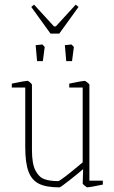

<svg xmlns="http://www.w3.org/2000/svg" viewBox="-20 -799 493 829"><path d="M89 -164V-421H31V-438Q89 -450 98 -450Q102 -450 110 -443Q118 -436 118 -433V-150Q118 -92 133 -63Q148 -34 171.5 -25.5Q195 -17 231 -17Q241 -17 337 -98V-421H279V-438Q337 -450 346 -450Q348 -450 357 -443Q366 -436 366 -433V-19H424V-2Q366 10 357 10Q355 10 346 3Q337 -4 337 -7L339 -69Q320 -52 280.5 -21Q241 10 237 10Q180 10 148.5 -5.5Q117 -21 103 -58.5Q89 -96 89 -164ZM134 -604 163 -607 173 -596 165 -535H140ZM260 -604 289 -607 299 -596 291 -535H266ZM115 -769 127 -779 213 -685H221L307 -779L319 -769L236 -654H198Z"/></svg>

Font: Grenze Thin
Style: Regular
Weight: 250
Designer: Renata Polastri
Foundry: Omnibus-Type
Version: Version 1.002; ttfautohint (v1.8)